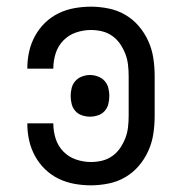

<svg xmlns="http://www.w3.org/2000/svg" viewBox="-20 -548 540 576"><path d="M253 8Q228 8 203 3.5Q178 -1 155.5 -12Q133 -23 115 -40.5Q97 -58 85 -80Q73 -102 67.5 -126.5Q62 -151 62 -176V-178H140V-177Q140 -154 147 -132Q154 -110 170 -93.5Q186 -77 208 -69.5Q230 -62 253 -62Q270 -62 286.5 -66Q303 -70 317 -80Q331 -90 340.5 -104Q350 -118 356 -133.5Q362 -149 364 -166Q366 -183 366 -200V-320Q366 -337 364 -354Q362 -371 356 -386.5Q350 -402 340.5 -416Q331 -430 317 -440Q303 -450 286.5 -454Q270 -458 253 -458Q230 -458 208 -450.5Q186 -443 170 -426.5Q154 -410 147 -388Q140 -366 140 -343V-342H62V-344Q62 -369 67.5 -393.5Q73 -418 85 -440Q97 -462 115 -479.5Q133 -497 155.5 -508Q178 -519 203 -523.5Q228 -528 253 -528Q279 -528 306 -522.5Q333 -517 356 -503.5Q379 -490 396.5 -469.5Q414 -449 425 -424.5Q436 -400 440 -373.5Q444 -347 444 -320V-200Q444 -173 440 -146.5Q436 -120 425 -95.5Q414 -71 396.5 -50.5Q379 -30 356 -16.5Q333 -3 306 2.5Q279 8 253 8ZM250 -198Q238 -198 226 -202Q214 -206 206 -215Q198 -224 195 -236Q192 -248 192 -260Q192 -272 195 -284Q198 -296 206 -305Q214 -314 226 -318.5Q238 -323 250 -323Q262 -323 274 -318.5Q286 -314 294 -305Q302 -296 305 -284Q308 -272 308 -260Q308 -248 305 -236Q302 -224 294 -215Q286 -206 274 -202Q262 -198 250 -198Z"/></svg>

Font: Iosevka NFM
Style: Regular
Weight: 400
Monospace: yes
Designer: Belleve Invis
Foundry: Belleve Invis
Version: Version 29.0.4; ttfautohint (v1.8.4);Nerd Fonts 3.3.0